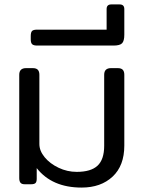

<svg xmlns="http://www.w3.org/2000/svg" viewBox="-20 -833 649 868"><path d="M146 -73V-25Q146 -11 140.5 -5.5Q135 0 120 0H92Q78 0 72.5 -7Q67 -14 67 -28V-495Q67 -525 98 -525H128Q144 -525 151 -517.5Q158 -510 158 -495V-182Q158 -151 182 -122Q206 -93 245 -74.5Q284 -56 327 -56Q391 -56 421 -84Q451 -112 451 -174V-495Q451 -525 482 -525H512Q528 -525 535 -517.5Q542 -510 542 -495V-175Q542 -84 489 -34.5Q436 15 349 15Q215 15 146 -73Z M119 -655V-670Q119 -687 125 -693Q131 -699 148 -699H462V-792Q462 -813 483 -813H521Q542 -813 542 -792V-676Q542 -648 532 -637.5Q522 -627 493 -627H148Q132 -627 125.5 -633Q119 -639 119 -655Z"/></svg>

Font: Mitr Light
Style: Regular
Weight: 300
Designer: Thanarat Vachiruckul
Foundry: Cadson Demak
Version: Version 1.003